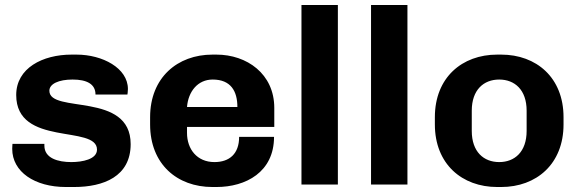

<svg xmlns="http://www.w3.org/2000/svg" viewBox="-20 -740 2323 770"><path d="M158 -163H30C30 -159 29 -153 29 -143C29 -51 119 10 244 10H277C395 10 504 -32 504 -162C504 -374 178 -283 178 -376C178 -404 216 -421 271 -421C328 -421 363 -403 363 -361H491C491 -362 493 -372 493 -383C493 -467 391 -521 287 -521H267C151 -521 45 -467 45 -359C45 -150 369 -241 369 -140C369 -101 310 -90 266 -90C213 -90 158 -105 158 -156Z M1079 -191H939C939 -123 900 -90 840 -90C770 -90 730 -142 730 -207V-231H1080V-307C1080 -444 970 -521 848 -521H832C692 -521 582 -429 582 -270V-241C582 -82 690 10 832 10H848C966 10 1079 -50 1079 -191ZM833 -421C906 -421 932 -374 932 -311H730C735 -373 773 -421 833 -421Z M1189 0H1335V-720H1189Z M1468 0H1614V-720H1468Z M2240 -241V-270C2240 -429 2131 -521 1990 -521H1974C1833 -521 1724 -429 1724 -270V-241C1724 -82 1833 10 1974 10H1990C2131 10 2240 -82 2240 -241ZM2092 -296V-215C2092 -131 2044 -90 1982 -90C1920 -90 1872 -131 1872 -215V-296C1872 -380 1920 -421 1982 -421C2044 -421 2092 -380 2092 -296Z"/></svg>

Font: Chivo
Style: Bold
Weight: 700
Designer: Hector Gatti
Foundry: Omnibus-Type
Version: Version 1.003;PS 001.003;hotconv 1.0.70;makeotf.lib2.5.58329